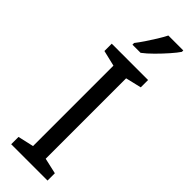

<svg xmlns="http://www.w3.org/2000/svg" viewBox="-312 -954 964 964"><g transform="rotate(45 169.5 -472.0)"><path d="M298 0H40V-52L124 -71V-642L40 -662V-714H298V-662L214 -642V-71L298 -52ZM318 -934Q306 -916 281 -887.5Q256 -859 227.5 -830.5Q199 -802 175 -784H117V-796Q132 -815 149.5 -841Q167 -867 184 -894.5Q201 -922 212 -944H318Z"/></g></svg>

Font: Noto Sans Hebrew Droid
Style: Regular
Weight: 400
Designer: Monotype Design Team
Foundry: Monotype Imaging Inc.
Version: Version 1.100